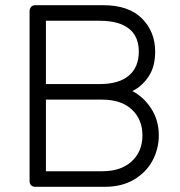

<svg xmlns="http://www.w3.org/2000/svg" viewBox="-20 -720 693 740"><path d="M116 0Q106 0 100 -6Q94 -12 94 -22V-677Q94 -687 100 -693.5Q106 -700 116 -700H377Q476 -700 527 -649Q578 -598 578 -521Q578 -462 552 -424Q526 -386 490 -369Q533 -347 562.5 -302Q592 -257 592 -198Q592 -146 567.5 -100.5Q543 -55 496 -27.5Q449 0 384 0ZM364 -396Q438 -396 476.5 -428.5Q515 -461 515 -521Q515 -580 476.5 -610Q438 -640 364 -640H157V-396ZM374 -60Q447 -60 488 -98.5Q529 -137 529 -198Q529 -260 488 -298Q447 -336 374 -336H157V-60Z"/></svg>

Font: Rubik AZ
Style: Regular
Weight: 300
Designer: Hubert and Fischer
Foundry: Hubert & Fischer
Version: Version 2.000